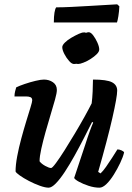

<svg xmlns="http://www.w3.org/2000/svg" viewBox="-20 -868 609 888"><path d="M205 0Q189 0 164 -9Q139 -18 114 -31Q89 -44 71.5 -56.5Q54 -69 52 -75Q52 -105 59.5 -145Q67 -185 78.5 -227.5Q90 -270 101.5 -307.5Q113 -345 121 -371Q129 -397 129 -404Q129 -415 121 -418.5Q113 -422 100 -422H47Q47 -434 50 -446Q53 -458 55 -464Q69 -471 94 -479.5Q119 -488 144 -494Q169 -500 183 -500Q207 -500 225 -487.5Q243 -475 243 -452Q243 -438 234.5 -407.5Q226 -377 214 -337.5Q202 -298 190.5 -257Q179 -216 171 -180Q163 -144 163 -122Q172 -110 189.5 -100.5Q207 -91 216 -91Q221 -90 238.5 -113.5Q256 -137 279 -173.5Q302 -210 326.5 -251Q351 -292 371.5 -329Q392 -366 404 -390Q407 -413 408.5 -444.5Q410 -476 410 -500Q474 -500 498 -487.5Q522 -475 522 -449Q522 -420 499.5 -321.5Q477 -223 434 -73L445 -66Q456 -76 470.5 -96.5Q485 -117 499 -139Q513 -161 523 -177Q532 -177 542 -172.5Q552 -168 554 -163Q549 -142 536 -114.5Q523 -87 506.5 -60.5Q490 -34 472.5 -17Q455 0 440 0Q416 0 390 -8.5Q364 -17 345 -27.5Q326 -38 323 -45L375 -201Q385 -233 395 -260.5Q405 -288 411 -301L406 -304Q389 -270 368 -229Q347 -188 324.5 -147.5Q302 -107 280 -73.5Q258 -40 238.5 -20Q219 0 205 0ZM322 -572Q312 -572 299.5 -586Q287 -600 277.5 -618.5Q268 -637 268 -650Q268 -659 280 -671Q292 -683 310 -693.5Q328 -704 344.5 -711.5Q361 -719 370 -718Q374 -719 377 -716Q385 -719 390 -719Q400 -719 411 -704.5Q422 -690 430.5 -671Q439 -652 439 -639Q439 -629 427.5 -617.5Q416 -606 399.5 -595.5Q383 -585 366.5 -578.5Q350 -572 341 -572Q337 -572 334 -573Q326 -572 322 -572ZM229 -764Q229 -792 232 -810Q235 -828 240 -834Q270 -834 310.5 -836Q351 -838 393 -840.5Q435 -843 469.5 -845Q504 -847 522 -848L532 -839Q531 -815 527.5 -793.5Q524 -772 521 -764Z"/></svg>

Font: Texturina
Style: Bold Italic
Weight: 700
Italic angle: -11°
Designer: Guillermo Torres Carreño
Foundry: Omnibus-Type
Version: Version 1.002; ttfautohint (v1.8.3)